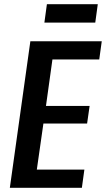

<svg xmlns="http://www.w3.org/2000/svg" viewBox="-20 -897 506 917"><path d="M129 -87H383L371 0H27L125 -700H466L454 -613H204L240 -682L193 -344L172 -391H408L396 -307H160L194 -354L146 -18ZM447 -877 435 -789H192L204 -877Z"/></svg>

Font: Pathway Extreme Condensed SemiBold
Style: Italic
Weight: 600
Width: 3
Italic angle: -8°
Version: Version 1.001;gftools[0.9.26]